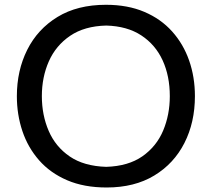

<svg xmlns="http://www.w3.org/2000/svg" viewBox="-20 -791 906 822"><path d="M436.5 11.7Q339.8 11.7 267.6 -19.3Q195.3 -50.3 147.5 -104.7Q99.6 -159.2 75.9 -229.7Q52.2 -300.3 52.2 -378.9Q52.2 -489.3 96.7 -577.9Q141.1 -666.5 226.3 -718.5Q311.5 -770.5 433.6 -770.5Q526.9 -770.5 597.9 -740.2Q668.9 -710 717 -656.2Q765.1 -602.5 789.8 -531.7Q814.5 -460.9 814.5 -379.4Q814.5 -267.1 769.5 -178.7Q724.6 -90.3 640.1 -39.3Q555.7 11.7 436.5 11.7ZM434.6 -76.7Q529.3 -79.6 589.6 -121.8Q649.9 -164.1 678.5 -231.9Q707 -299.8 707 -379.4Q707 -465.3 676.3 -532.5Q645.5 -599.6 585 -639.4Q524.4 -679.2 434.6 -681.6Q341.3 -679.2 280.3 -637.7Q219.2 -596.2 189.2 -528.6Q159.2 -460.9 159.2 -379.4Q159.2 -298.3 188.5 -230.5Q217.8 -162.6 278.6 -121.1Q339.4 -79.6 434.6 -76.7Z"/></svg>

Font: Pinar-DS2-FD Medium
Style: Regular
Weight: 500
Designer: Amin Abedi
Version: Version 3.000